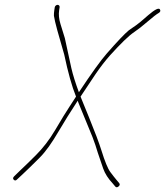

<svg xmlns="http://www.w3.org/2000/svg" viewBox="-20 -716 682 793"><path d="M640.6 -677C635.9 -685 619.6 -677 591.8 -653L560.5 -626C551.2 -618 535.3 -606.4 512.6 -591.3C494.3 -576.2 463.8 -543.9 420.4 -494.3C396.1 -466.6 357.9 -413.5 305.8 -335C291.6 -373.4 281.1 -406.8 274.6 -435.1C269 -459.1 260.1 -500.2 247.8 -558.5C242.5 -576.8 236.2 -596.3 229.8 -616.8C223.4 -637.4 221.6 -656.4 224.3 -674L226.2 -686C226.7 -688.7 226 -691 224.4 -693C222.7 -695 220.5 -696 217.8 -696C215.2 -696 212.7 -695 210.4 -693C208 -691 206.7 -688.7 206.2 -686L204.3 -674C203 -665.3 202.4 -657.7 202.7 -651C206.4 -625 221.7 -571.5 245.3 -490.5C260.9 -416.5 277.1 -358.7 294 -317C291.2 -312.3 282.5 -298.8 267.7 -276.5C252.9 -254.2 233.2 -222 208.5 -180C183.9 -138 156.3 -103.2 128.6 -75.5C100.8 -47.8 78.8 -26.3 62.3 -11L38.7 12C33.2 17.3 32.6 22.2 36.9 26.5C41.2 30.8 45.8 30.3 50.6 25L75.3 2C91.7 -13.3 114 -35 142.1 -63C170.2 -91 194.5 -126.8 220.1 -170.3C245.7 -213.8 272.7 -257 301 -300C302 -296.7 303.1 -293.5 304.4 -290.4C305.7 -287.4 324.9 -240.6 362 -150C370.5 -128 377.8 -106.3 384 -85C391.1 -63.7 398.5 -42 406.1 -20.1C413.7 1.8 427.4 22.2 444.9 41L455.8 54C459.7 58.7 464.4 58.7 469.8 54C475.2 49.3 476 44.7 472 40L461.1 27C454.3 19 445.9 8.2 435.7 -5.4C425.5 -18.9 413 -49.2 398.5 -96C389.5 -125 372.5 -170.2 347.5 -231.5C337.6 -255.8 329.8 -275 324 -289C318.2 -303 314.5 -312.3 312.7 -317C333.2 -348.3 353.5 -378.8 373.7 -408.5C393.9 -438.2 414 -464.3 434.1 -487C478.3 -535.7 511 -568 534.9 -584C549.8 -594 568 -608.3 589.5 -626.8C611 -645.4 626.6 -657.4 636.4 -663C642.3 -667 643.7 -671.7 640.6 -677Z"/></svg>

Font: Proton
Style: RgCndIt
Weight: 500
Version: Version 1.017